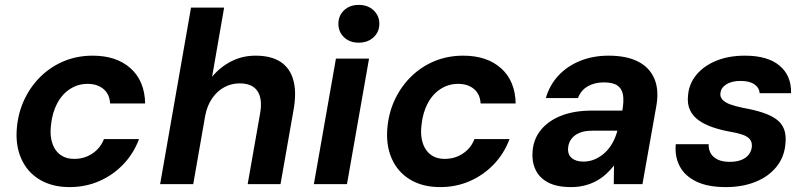

<svg xmlns="http://www.w3.org/2000/svg" viewBox="-20 -751 3290 783"><path d="M264 12Q192 12 141 -19Q90 -50 66 -105.5Q42 -161 49 -232Q55 -295 81 -348.5Q107 -402 148.5 -441.5Q190 -481 243 -502.5Q296 -524 358 -524Q455 -524 512.5 -472.5Q570 -421 572 -329H429Q427 -367 402 -388Q377 -409 337 -409Q298 -409 265.5 -388Q233 -367 213 -329Q193 -291 188 -241Q184 -209 189 -183.5Q194 -158 206.5 -140Q219 -122 238 -112.5Q257 -103 283 -103Q310 -103 333.5 -112.5Q357 -122 375.5 -140Q394 -158 404 -184H547Q525 -125 483 -81Q441 -37 385 -12.5Q329 12 264 12Z M633 0 759 -720H894L845 -438Q877 -477 922.5 -500.5Q968 -524 1022 -524Q1086 -524 1124.5 -498.5Q1163 -473 1176.5 -423.5Q1190 -374 1177 -302L1124 0H990L1041 -290Q1051 -348 1030 -379.5Q1009 -411 957 -411Q924 -411 895 -395.5Q866 -380 845.5 -350.5Q825 -321 817 -280L768 0Z M1260 0 1350 -512H1485L1395 0ZM1443 -577Q1406 -577 1383 -599Q1360 -621 1360 -654Q1360 -687 1383 -709Q1406 -731 1443 -731Q1480 -731 1503.5 -709Q1527 -687 1527 -654Q1527 -621 1503.5 -599Q1480 -577 1443 -577Z M1775 12Q1703 12 1652 -19Q1601 -50 1577 -105.5Q1553 -161 1560 -232Q1566 -295 1592 -348.5Q1618 -402 1659.5 -441.5Q1701 -481 1754 -502.5Q1807 -524 1869 -524Q1966 -524 2023.5 -472.5Q2081 -421 2083 -329H1940Q1938 -367 1913 -388Q1888 -409 1848 -409Q1809 -409 1776.5 -388Q1744 -367 1724 -329Q1704 -291 1699 -241Q1695 -209 1700 -183.5Q1705 -158 1717.5 -140Q1730 -122 1749 -112.5Q1768 -103 1794 -103Q1821 -103 1844.5 -112.5Q1868 -122 1886.5 -140Q1905 -158 1915 -184H2058Q2036 -125 1994 -81Q1952 -37 1896 -12.5Q1840 12 1775 12Z M2309 12Q2250 12 2214 -7.5Q2178 -27 2163 -61Q2148 -95 2152 -135Q2156 -185 2186.5 -222Q2217 -259 2269.5 -279.5Q2322 -300 2395 -300H2518Q2525 -340 2520.5 -365Q2516 -390 2497.5 -402.5Q2479 -415 2442 -415Q2405 -415 2377 -399Q2349 -383 2337 -351H2206Q2221 -404 2257.5 -443Q2294 -482 2346.5 -503Q2399 -524 2462 -524Q2534 -524 2581 -500.5Q2628 -477 2648 -431.5Q2668 -386 2657 -321L2600 0H2483L2484 -76Q2469 -57 2451.5 -41Q2434 -25 2412 -13Q2390 -1 2364 5.5Q2338 12 2309 12ZM2359 -92Q2384 -92 2406 -101.5Q2428 -111 2446.5 -128Q2465 -145 2477.5 -167.5Q2490 -190 2497 -215V-218H2395Q2365 -218 2344 -209.5Q2323 -201 2311 -185.5Q2299 -170 2297 -150Q2294 -122 2311 -107Q2328 -92 2359 -92Z M2940 12Q2866 12 2819 -11Q2772 -34 2751.5 -74Q2731 -114 2736 -163H2870Q2869 -143 2878 -126.5Q2887 -110 2906.5 -100.5Q2926 -91 2956 -91Q2983 -91 3002.5 -98.5Q3022 -106 3033 -120Q3044 -134 3046 -151Q3048 -171 3038 -183Q3028 -195 3007.5 -202Q2987 -209 2957 -214Q2918 -221 2885 -232.5Q2852 -244 2828.5 -261Q2805 -278 2793.5 -303Q2782 -328 2786 -363Q2790 -410 2820.5 -446.5Q2851 -483 2901.5 -503.5Q2952 -524 3018 -524Q3111 -524 3159.5 -483Q3208 -442 3206 -371H3078Q3076 -394 3056 -407.5Q3036 -421 3000 -421Q2964 -421 2942 -407Q2920 -393 2918 -371Q2916 -357 2925.5 -345.5Q2935 -334 2956 -326Q2977 -318 3011 -311Q3056 -303 3089.5 -292Q3123 -281 3145.5 -265Q3168 -249 3177.5 -224Q3187 -199 3183 -163Q3178 -109 3145.5 -69.5Q3113 -30 3060 -9Q3007 12 2940 12Z"/></svg>

Font: DM Sans 12pt
Style: Bold Italic
Weight: 700
Italic angle: -10°
Version: Version 4.004;gftools[0.9.30]